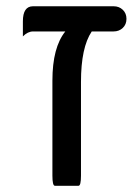

<svg xmlns="http://www.w3.org/2000/svg" viewBox="-20 -597 446 610"><path d="M381.8 -537.1Q381.8 -519.5 370.1 -508.3Q358.4 -497.1 340.8 -497.1H271.5Q237.3 -446.3 237.3 -336.9V-39.1Q237.3 -6.8 229.5 -6.8H154.3Q146.5 -6.8 146.5 -39.1V-340.8Q146.5 -446.3 187.5 -497.1H85Q68.4 -497.1 52.7 -481.4Q52.7 -497.1 52.7 -529.3Q52.7 -577.1 85 -577.1H340.8Q358.4 -577.1 370.1 -565.9Q381.8 -554.7 381.8 -537.1Z"/></svg>

Font: YuPearl-Regular
Style: Regular
Weight: 400
Designer: Max Yao
Foundry: Max-Everyday
Version: Version 1.011; ttfautohint (v1.8.3)